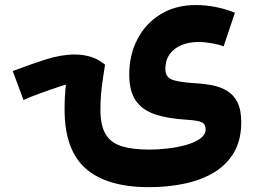

<svg xmlns="http://www.w3.org/2000/svg" viewBox="-20 -485 1019 771"><path d="M401.4 -225.6Q375 -247.6 344.7 -256.8Q314.5 -266.1 281.2 -266.1Q225.1 -266.1 162.1 -245.8Q99.1 -225.6 31.2 -199.7L74.2 -83.5Q106 -97.7 147.9 -112.8Q189.9 -127.9 230.2 -140.9Q270.5 -153.8 295.9 -161.1ZM923.3 -433.6Q890.6 -447.8 848.9 -456.3Q807.1 -464.8 766.6 -464.8Q685.1 -464.8 624.8 -427.7Q564.5 -390.6 531.7 -327.4Q499 -264.2 499 -185.5Q499 -119.6 524.7 -81.8Q550.3 -43.9 601.3 -26.4Q652.3 -8.8 728 -4.4Q774.9 -1.5 790.3 6.1Q805.7 13.7 805.7 34.2Q805.7 55.7 784.2 71.3Q762.7 86.9 728.5 96.7Q694.3 106.4 655 111.1Q615.7 115.7 580.1 115.7Q511.7 115.7 468.3 102.1Q424.8 88.4 404.1 53.7Q383.3 19 383.3 -43.5Q383.3 -91.3 388.4 -133.1Q393.6 -174.8 401.9 -225.6L261.7 -251.5Q251 -199.7 245.1 -149.2Q239.3 -98.6 239.3 -45.9Q239.3 117.7 324.5 192.1Q409.7 266.6 578.6 266.6Q652.8 266.6 719.7 252.7Q786.6 238.8 838.1 208.3Q889.6 177.7 919.2 127.7Q948.7 77.6 948.7 5.9Q948.7 -43.5 933.8 -73.5Q918.9 -103.5 892.8 -119.6Q866.7 -135.7 833 -142.3Q799.3 -148.9 761.7 -150.9Q698.7 -154.8 671.4 -165Q644 -175.3 644 -208Q644 -243.2 661.4 -267.3Q678.7 -291.5 709 -304Q739.3 -316.4 777.3 -316.4Q801.8 -316.4 830.6 -311.3Q859.4 -306.2 877.9 -298.8Z"/></svg>

Font: Estedad-FD-VF Thin
Style: Regular
Weight: 100
Designer: Amin Abedi
Version: Version 5.0